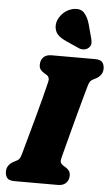

<svg xmlns="http://www.w3.org/2000/svg" viewBox="-63 -1004 612 1045"><g transform="rotate(5 243.5 -481.5)"><path d="M300 -145.5Q296.5 -129.5 300.2 -121.8Q304 -114 312.5 -108.5L326.5 -100Q340 -92 347 -82Q354 -72 354 -57Q354 -31.5 338.5 -15.8Q323 0 294.5 0H57Q26.5 0 16.2 -13.8Q6 -27.5 6 -48Q6 -68.5 17 -82.5Q28 -96.5 42 -103.5L57.5 -111.5Q68.5 -117 74 -124.5Q79.5 -132 85 -151.5Q95.5 -189.5 110.2 -242.8Q125 -296 140.8 -353.5Q156.5 -411 170.2 -464Q184 -517 193 -554.5Q199 -580 180.5 -591.5L166.5 -600Q153 -608 146 -618Q139 -628 139 -643Q139 -668.5 154.2 -684.2Q169.5 -700 198.5 -700H436Q466.5 -700 476.8 -686.2Q487 -672.5 487 -652Q487 -631.5 476 -617.5Q465 -603.5 451 -596.5L435.5 -588.5Q424 -582.5 418.8 -575.2Q413.5 -568 408 -548.5Q399 -517 386.8 -472.2Q374.5 -427.5 361.2 -378.2Q348 -329 335.8 -282.5Q323.5 -236 314 -199.5Q304.5 -163 300 -145.5ZM386 -882.5 405.5 -809.5Q409.5 -795.5 409 -782.8Q408.5 -770 397 -759Q386.5 -749 371.5 -747.2Q356.5 -745.5 344 -751L275.5 -781.5Q238.5 -797.5 222.8 -815.8Q207 -834 206.5 -863Q207 -893 230 -921.8Q253 -950.5 289 -960Q332 -970 353.5 -947Q375 -924 386 -882.5Z"/></g></svg>

Font: Fraunces 72pt S100 Black
Style: Italic
Weight: 900
Italic angle: -16°
Version: Version 1.000; ttfautohint (v1.8.3)